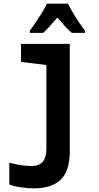

<svg xmlns="http://www.w3.org/2000/svg" viewBox="-20 -786 540 1051"><path d="M164 245Q135 245 98 240Q61 235 31 224V105Q50 110 73.5 114.5Q97 119 118 121Q139 123 151 123Q193 123 213.5 100Q234 77 234 25V-430L95 -447V-546H362V41Q362 149 313 197Q264 245 164 245ZM143 -618Q159 -639 177 -666Q195 -693 211.5 -719.5Q228 -746 237 -766H352Q368 -733 393 -693.5Q418 -654 445 -618V-606H373Q354 -622 335 -643Q316 -664 294 -690Q272 -664 252 -642Q232 -620 216 -606H143Z"/></svg>

Font: Noto Sans Mono ExtraCondensed
Style: Bold
Weight: 700
Width: 2
Designer: Monotype Design Team
Foundry: Monotype Imaging Inc.
Version: Version 2.014